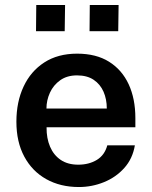

<svg xmlns="http://www.w3.org/2000/svg" viewBox="-20 -743 612 773"><path d="M297.5 10Q223 10 166.2 -21.8Q109.5 -53.5 77.8 -112.5Q46 -171.5 46 -253Q46 -332.5 74.8 -394.2Q103.5 -456 158.2 -491.5Q213 -527 290.5 -527Q367 -527 419 -494.5Q471 -462 498 -403.8Q525 -345.5 525 -267.5V-230.5H167.5Q167 -186.5 181.5 -152.5Q196 -118.5 224.5 -99.2Q253 -80 295 -80Q338 -80 369.8 -99.2Q401.5 -118.5 412 -158H523Q514 -104 480.2 -66.5Q446.5 -29 398.2 -9.5Q350 10 297.5 10ZM167 -306H410Q410 -343.5 396.8 -373.8Q383.5 -404 357 -421.8Q330.5 -439.5 290 -439.5Q250 -439.5 222.5 -420Q195 -400.5 181 -369.8Q167 -339 167 -306ZM340.5 -617.5 341.5 -723H457.5L456 -617.5ZM125 -617.5 126 -723H242L240.5 -617.5Z"/></svg>

Font: Public Sans Thin SemiBold
Style: Regular
Weight: 600
Version: Version 2.001